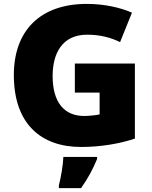

<svg xmlns="http://www.w3.org/2000/svg" viewBox="-20 -837 780 985"><path d="M364 -511V-362H491V-250C474 -246 435 -242 412 -242C308 -242 250 -314 250 -447C250 -563 299 -659 427 -659C490 -659 545 -646 596 -621L657 -772C598 -798 515 -817 426 -817C182 -817 51 -676 51 -452C51 -202 190 -83 396 -83C500 -83 598 -101 672 -126V-511ZM478 -21V-32H305C304 6 293 72 282 114V128H396C434 74 455 33 478 -21Z"/></svg>

Font: Noto Sans Telugu UI Black
Style: Regular
Weight: 900
Designer: Jelle Bosma - Monotype Design Team
Foundry: Monotype Imaging Inc.
Version: Version 2.005